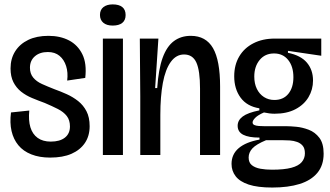

<svg xmlns="http://www.w3.org/2000/svg" viewBox="-20 -695 1482 861"><path d="M204.7 11.7Q156.7 11.7 120.5 -2.7Q84.3 -17 62.3 -43.7Q40.3 -70.3 31.8 -107.3Q23.3 -144.3 29.3 -190.7L111.3 -199.3Q107 -155.3 116.3 -124.3Q125.7 -93.3 148.8 -76.7Q172 -60 207.7 -60Q248.3 -60 271 -77.8Q293.7 -95.7 293.7 -128Q293.7 -156.3 279.5 -174.7Q265.3 -193 239.5 -206.2Q213.7 -219.3 180.7 -233.3Q151.3 -244 123.7 -255.5Q96 -267 74.3 -284.3Q52.7 -301.7 40 -326.8Q27.3 -352 27.3 -388Q27.3 -432 48 -464.8Q68.7 -497.7 106.5 -516Q144.3 -534.3 197.3 -534.3Q250.3 -534.3 289.7 -513.7Q329 -493 349.3 -451.7Q369.7 -410.3 362.3 -345.7L281.3 -333.7Q285.7 -370 276.5 -398.8Q267.3 -427.7 246.8 -444.7Q226.3 -461.7 194.7 -461.7Q158.3 -461.7 136.3 -442.5Q114.3 -423.3 114.3 -391.3Q114.3 -364.7 129 -347Q143.7 -329.3 168.5 -318.2Q193.3 -307 224 -295Q252 -285 279.7 -272.5Q307.3 -260 330.5 -241.7Q353.7 -223.3 367.8 -196.2Q382 -169 382 -129Q382 -85.3 360.7 -53.8Q339.3 -22.3 300.5 -5.3Q261.7 11.7 204.7 11.7Z M441.3 0V-522H531.3V0ZM485.2 -580.3Q458.3 -580.3 443.3 -593Q428.3 -605.7 428.3 -628Q428.3 -651 443.8 -663.2Q459.3 -675.3 485.3 -675.3Q513.7 -675.3 528.5 -663.3Q543.3 -651.3 543.3 -627.5Q543.3 -604.3 528.3 -592.3Q513.3 -580.3 485.2 -580.3Z M609 0V-263L607 -522H690.3L675.7 -300H685Q690.7 -384.7 709.3 -435.8Q728 -487 759.8 -510.7Q791.7 -534.3 835.3 -534.3Q903.3 -534.3 935.2 -479.2Q967 -424 967 -307V0H877V-298.3Q877 -378 860.7 -414.3Q844.3 -450.7 805.3 -450.7Q770 -450.7 745.8 -417.3Q721.7 -384 710.3 -323.2Q699 -262.3 699 -179.3V0Z M1201 146Q1135.3 146 1095.2 132.7Q1055 119.3 1036.7 95.3Q1018.3 71.3 1018.3 40Q1018.3 -3.3 1050.5 -30.7Q1082.7 -58 1143.7 -69V-78Q1095.3 -78 1070.5 -90.8Q1045.7 -103.7 1045.7 -131Q1045.7 -155.7 1068.5 -172.7Q1091.3 -189.7 1143 -200V-209.3Q1087.3 -218.3 1058.8 -257.3Q1030.3 -296.3 1030.3 -353Q1030.3 -403.7 1052.7 -441.7Q1075 -479.7 1116.2 -500.8Q1157.3 -522 1212.3 -522H1420.7V-445L1271.3 -467V-458.3Q1329.3 -446.3 1356.5 -413.8Q1383.7 -381.3 1383.7 -334Q1383.7 -293.3 1363.5 -259.3Q1343.3 -225.3 1304.8 -205.2Q1266.3 -185 1211.3 -185Q1200 -185 1188 -186.5Q1176 -188 1163.7 -190.7Q1136.7 -179 1124.7 -166.8Q1112.7 -154.7 1112.7 -146Q1112.7 -138 1120.3 -134.5Q1128 -131 1140.8 -130Q1153.7 -129 1168.3 -129H1267Q1281.7 -129 1308.7 -126.5Q1335.7 -124 1364.3 -113.2Q1393 -102.3 1412.2 -77Q1431.3 -51.7 1431.3 -6Q1431.3 46.3 1403.2 80.2Q1375 114 1323.7 130Q1272.3 146 1201 146ZM1200 66Q1254.3 66 1286.7 57.3Q1319 48.7 1333.2 31.8Q1347.3 15 1347.3 -7.3Q1347.3 -29.7 1337.5 -41.3Q1327.7 -53 1312.3 -58.5Q1297 -64 1279.5 -65.2Q1262 -66.3 1247 -66.3H1173Q1129 -48 1112 -29.7Q1095 -11.3 1095 11.3Q1095 34.3 1109.5 45.8Q1124 57.3 1147.7 61.7Q1171.3 66 1200 66ZM1210.3 -246.7Q1250.7 -246.7 1273.2 -274.5Q1295.7 -302.3 1295.7 -348.7Q1295.7 -397 1272.2 -426.2Q1248.7 -455.3 1209 -455.3Q1168.3 -455.3 1144.3 -426Q1120.3 -396.7 1120.3 -351.7Q1120.3 -320 1131.8 -296.5Q1143.3 -273 1163.8 -259.8Q1184.3 -246.7 1210.3 -246.7Z"/></svg>

Font: Bricolage Grotesque 96pt ExtraBold SemiCondensed
Style: Regular
Weight: 800
Width: 4
Version: Version 1.001;gftools[0.9.33.dev8+g029e19f]